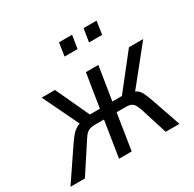

<svg xmlns="http://www.w3.org/2000/svg" viewBox="-183 -863 1039 1027"><g transform="rotate(-30 336.0 -350.0)"><path d="M-30 0 91 -179Q113 -212 129 -231Q145 -250 164 -260.5Q183 -271 213 -275L189 -253L75 -490H157L253 -283H315L348 -490H425L392 -283H451L614 -490H702L512 -253L500 -275Q524 -270 536.5 -261.5Q549 -253 558.5 -235Q568 -217 581 -180L643 0H558L509 -156Q501 -181 493.5 -195Q486 -209 474 -215.5Q462 -222 437 -222H383L348 0H270L305 -222H248Q226 -222 212 -215.5Q198 -209 187 -194.5Q176 -180 161 -156L59 0ZM442 -619 455 -700H535L523 -619ZM291 -619 303 -700H384L371 -619Z"/></g></svg>

Font: Nunito Sans 10pt Condensed
Style: Italic
Weight: 400
Width: 3
Italic angle: -9°
Designer: Vernon Adams
Foundry: Vernon Adams
Version: Version 3.101;gftools[0.9.27]